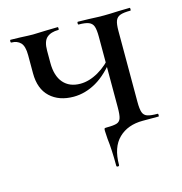

<svg xmlns="http://www.w3.org/2000/svg" viewBox="-96 -555 756 799"><g transform="rotate(-15 282.0 -155.5)"><path d="M303 34Q301 8 301 0Q301 -9 302.5 -10.5Q304 -12 312 -12Q343 -12 356 -16.5Q369 -21 373.5 -35Q378 -49 378 -81V-385Q378 -415 373 -429.5Q368 -444 353.5 -450Q339 -456 310 -456Q307 -456 307 -462Q307 -468 310 -468L356 -467Q396 -465 421 -465Q445 -465 485 -467L533 -468Q535 -468 535 -462Q535 -456 533 -456Q503 -456 488.5 -450.5Q474 -445 468.5 -431Q463 -417 463 -387V-81Q463 -51 468 -36.5Q473 -22 487.5 -17Q502 -12 532 -12Q534 -12 534 -6Q534 0 532 0H464Q399 0 360 38Q321 76 321 152Q321 157 315 157Q309 157 309 152Q309 82 303 34ZM74 -309V-387Q74 -426 59.5 -441Q45 -456 20 -456Q17 -456 17 -462Q17 -468 20 -468L61 -467Q99 -465 116 -465Q133 -465 175 -467L223 -468Q225 -468 225 -462Q225 -456 223 -456Q190 -456 172.5 -440.5Q155 -425 155 -385V-332Q155 -276 181 -246Q207 -216 254 -216Q292 -216 332 -239Q372 -262 402 -301L407 -290Q359 -226 311 -198.5Q263 -171 213 -171Q150 -171 112 -206.5Q74 -242 74 -309Z"/></g></svg>

Font: Cormorant SC SemiBold
Style: Regular
Weight: 600
Designer: Christian Thalmann (Catharsis Fonts)
Foundry: Catharsis Fonts
Version: Version 4.000